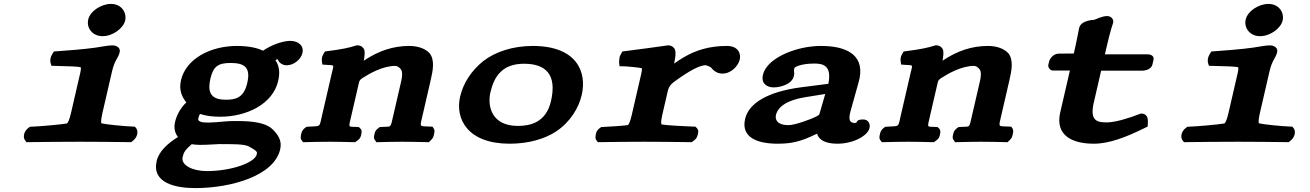

<svg xmlns="http://www.w3.org/2000/svg" viewBox="-20 -725 6700 982"><path d="M504.2 -540C558.2 -540 611.1 -581.1 620.1 -620C629.1 -659 603.3 -705 547 -705C499.8 -705 441.5 -669.7 431.2 -625C421.4 -582.6 452.5 -540 504.2 -540ZM553.2 -360.6C566.8 -419.5 584.8 -426.6 592.2 -458.5C597.1 -479.6 577.7 -493 554.4 -493C533.6 -493 501.7 -486.3 469.4 -481.5C416.5 -473.7 315.9 -465.7 272.5 -462.9L255.7 -461.9L247 -447.9C237.4 -432.5 234.6 -415.1 239.3 -400.5L243.2 -388.4L258.2 -388.1C336 -386.7 380.5 -384.4 392.3 -381.3C394.1 -378 395 -372 390.2 -351.1L342.4 -143.8C334.1 -108.2 326.1 -96.3 322.9 -93.7C295.3 -88.3 184.8 -78.6 143 -77.1L133.1 -76.8L124.8 -70.5C102.2 -53.7 94.9 -22.1 109.7 -5.3L115.5 2.2L126.3 2C167.9 1 338.9 0 391.3 0C440.2 0 597.9 1 640.1 2L650.8 2.2L660.1 -5.3C682.6 -22.2 690 -54 675.2 -70.9L669.7 -77.2L660 -77.6C614.1 -79.1 518.8 -89 498.8 -94.3C498.1 -94.9 493.9 -103.7 503.3 -144.7Z M1133.8 -215C1050.2 -215 1042.2 -262.5 1056.3 -323.6C1070.6 -385.3 1096 -403 1159.9 -403C1235.7 -403 1261.9 -375.5 1244.6 -300.6C1226.2 -220.9 1181.2 -215 1133.8 -215ZM1002.1 16C1046.5 16 1085.1 12 1101 12C1170.7 12 1228.2 11.4 1252.8 24C1297.9 49.1 1295.9 52.4 1293 65C1283.3 107 1163.4 150 1038 150C966.8 150 904.1 120.9 914.1 78C919.8 53.3 926.8 42.3 960.3 12.5C971.8 14.3 988.3 16 1002.1 16ZM1526.8 -454C1535.6 -492.1 1504.3 -516 1465.1 -516C1435.5 -516 1387.3 -503 1342 -476.4C1336.1 -472.9 1332.7 -470.8 1325.5 -465.8C1301.6 -477.2 1259.7 -490 1191.6 -490C1055.6 -490 930.8 -423.8 905.7 -314.8C893.7 -262.9 911.6 -227.8 933 -201.3C901.4 -171.4 882.8 -133.3 875.3 -100.8C868.3 -70.5 874 -45.1 890.3 -24.4C837.5 8.5 792.7 49.1 781.4 98C755.3 210.8 876.7 237 978.8 237C1160.5 237 1381.6 174.9 1413 39C1423.1 -4.6 1403.1 -35.5 1374.3 -63.6C1329.3 -107.6 1226.8 -106 1177.8 -106C1151 -106 1118.2 -103 1084.2 -99.9C1064.8 -99 1048.4 -98 1044.6 -98C1011.6 -98 990.5 -103.1 994.1 -118.7C996 -127.3 998.2 -134.5 1002.6 -142.4C1031.6 -132.4 1067 -128 1106.8 -128C1241 -128 1375.4 -192.2 1402.8 -311.2C1413.1 -355.5 1408.2 -387.9 1388.5 -418.2C1392.6 -420 1398.5 -421.8 1399.9 -422.1C1400 -422 1400.3 -421.8 1400.8 -420.9C1406 -406.5 1421.9 -391.1 1446.3 -391.1C1481.9 -391.1 1519 -420.1 1526.8 -454Z M1843.1 -470.4C1841.2 -477.2 1830.4 -493 1809.2 -493H1803.8L1798.4 -491.3C1767.8 -481.4 1728.1 -472.7 1657.9 -463.8L1641.9 -461.8L1633.9 -448.4C1624.4 -432.6 1625.4 -418.9 1626.8 -408.9L1628.7 -394.9L1644.6 -393.6C1692.8 -389.5 1688.1 -398.4 1678 -354.7L1627.6 -136.6C1612.1 -69.4 1622.5 -82.1 1556.7 -77L1547.5 -76.3L1539.7 -70.5C1523.7 -58.6 1522.1 -45.9 1520.2 -37.2C1518.3 -28.8 1514.5 -16.8 1524.6 -5.3L1530.5 2.3L1541.2 2C1582.5 1 1621.5 0 1668.3 0C1711.7 0 1737 1 1784.5 2L1796.5 2.2L1806.8 -5.3C1825 -17.4 1826.2 -30.5 1828 -39.4C1829.5 -47.3 1832.9 -58.5 1821.6 -69.3L1815.7 -74.9L1805.8 -75.7C1760.2 -79.3 1761.1 -65 1777.1 -134.2L1816.1 -303.1C1818.7 -314.3 1823.5 -318.2 1832.5 -325C1853.7 -338.6 1879 -353.2 1905.2 -364.6C1937.7 -378.8 1971 -388 2001.6 -388C2010.2 -388 2023.4 -382.3 2032.6 -366.5C2038.4 -356.2 2038 -335.7 2032.1 -310.2L1991.5 -134.3C1975.7 -65.8 1983.1 -79.5 1933.6 -75.8L1921.8 -75L1912.8 -68C1897.7 -56.3 1896.9 -45.8 1895 -37.5C1893.1 -29.2 1889 -18.7 1898.7 -7L1905.3 2.3L1919 2C1966.9 1 1992.6 0 2037.2 0C2081.7 0 2118.2 1 2161 2L2173 2.3L2182.9 -7C2197.1 -19.4 2198.1 -30.8 2200 -39.7C2201.7 -47.8 2205.3 -58 2197.3 -69.5L2192.2 -77L2181.5 -77.6C2123.3 -81 2126.1 -69.4 2141.8 -137.5L2182.8 -315.1C2194.3 -364.8 2204.4 -416.8 2178 -451.7C2156.9 -475.7 2119.1 -490 2072.5 -490C1990.8 -490 1916 -465 1840.6 -414.5C1845.2 -440.4 1846.8 -457.6 1843.1 -470.4Z M2586.5 10C2683.7 10 2765.8 -14.6 2823.5 -52C2897.5 -101.7 2940 -173.1 2955.4 -240C2981.8 -354.5 2932.8 -490 2704.3 -490C2603.7 -490 2512.9 -460.4 2450.7 -411.8C2391.1 -363.7 2349.3 -300 2333.3 -230.9C2306.8 -116.2 2372.3 10 2586.5 10ZM2798.1 -208C2772.5 -97 2690.2 -81 2628.3 -81C2495.9 -81 2471.5 -180.1 2488.3 -253C2507.7 -336.8 2551.1 -399 2660.2 -399C2771.5 -399 2829.4 -343.8 2798.1 -208Z M3432.6 -470.2C3430.8 -477.5 3418.4 -493 3398.2 -493H3395.8L3393.3 -492.6C3341.8 -485.2 3250.1 -472.7 3179.3 -463.8L3163.3 -461.8L3154.9 -446.9C3148.4 -435.3 3148.2 -427.6 3147.3 -419.8C3146.6 -413.8 3146.2 -408.7 3146.8 -403.1L3148.6 -386H3166.6C3183.7 -386 3246.3 -380 3262.8 -376.2C3262.8 -376.2 3264.7 -369.2 3259.8 -348L3210.5 -134.1C3202.1 -98 3194.2 -87.3 3191.6 -85.4C3172.1 -81.9 3100.1 -77.2 3064.7 -75.7L3055 -75.3L3046.8 -69.3C3028.8 -56 3027.7 -40.8 3026.4 -30.9C3025.5 -24.1 3023.5 -14.8 3032 -5.3L3037.8 2.2L3048.6 2C3090.3 1 3226.6 0 3271.8 0C3318.2 0 3457.3 1 3505.5 2L3517.6 2.2L3528 -5.3C3543.8 -16 3545.8 -26.8 3548.1 -34.5C3550.8 -44 3556.2 -58.1 3543.1 -70.9L3536.6 -77.3L3525.3 -77.5C3491.1 -78.3 3387.3 -84.1 3364.7 -88.3C3362.7 -89.6 3357.5 -94.8 3367.3 -137.4L3396.2 -262.5C3400.4 -280.5 3411.2 -294.3 3426.2 -305.4C3464.4 -333.5 3499.1 -356.3 3527.8 -371.2C3555.8 -385.7 3576.2 -391.5 3589 -391.6C3591.5 -391.6 3612 -383.7 3615.3 -380.7C3625.7 -369.4 3641.8 -348.6 3675 -348.6C3719.5 -348.6 3755.9 -387.5 3763.7 -421.1C3769.8 -447.8 3758.5 -490 3697.6 -490C3606.6 -490 3537.6 -467.8 3475.1 -430.8C3459 -421.3 3443.5 -410.9 3427.8 -399.8C3435.7 -437.1 3437.2 -455.5 3432.6 -470.2Z M4171.1 -142.3C4170 -138.3 4168.7 -136.5 4158.2 -130.7C4118.7 -111 4043.6 -85 4013.1 -85C3951.9 -85 3943.8 -115.7 3948.7 -137C3957.7 -176 4001.3 -212.2 4095.8 -227.4L4200.8 -244.4ZM4262.5 10C4345.3 10 4418.1 -30.9 4427.2 -70C4432.4 -92.9 4419.9 -114 4395.3 -114C4351.8 -114 4370.3 -96 4352.2 -96C4326.8 -96 4319.3 -110.8 4328.3 -149.4C4328.8 -151.9 4329.5 -154.5 4330.3 -157.1L4370.2 -299.8C4412.7 -441.2 4311.6 -484.2 4205.7 -489.3C4196.2 -489.8 4186.7 -490 4177.3 -490C4159.8 -490 4142.1 -488.8 4124.5 -486.5C4016.3 -472.7 3899.5 -417.9 3882 -342C3871.7 -297.4 3903.4 -278 3937.2 -278C3975.1 -278 4031.1 -296.3 4040 -335C4042.6 -346.2 4042.9 -352.7 4040.7 -364.2C4040.9 -365.8 4041.4 -370.9 4043.1 -378C4043.5 -379.6 4065.5 -395.5 4121 -399.2C4129.2 -399.7 4137.3 -400 4145.1 -400C4190.8 -400 4235.1 -389.2 4216.8 -296.4L4076.9 -278.5C3911.2 -256.6 3810.2 -200 3790.9 -116.6C3769.2 -22.7 3852.1 10 3956.9 10C4030.1 10 4077 -1.4 4156.2 -40.1C4157.3 -40.6 4157.7 -40.8 4158.8 -41.4C4167.6 -10.4 4200.2 10 4262.5 10Z M4803.1 -470.4C4801.2 -477.2 4790.4 -493 4769.2 -493H4763.8L4758.4 -491.3C4727.8 -481.4 4688.1 -472.7 4617.9 -463.8L4601.9 -461.8L4593.9 -448.4C4584.4 -432.6 4585.4 -418.9 4586.8 -408.9L4588.7 -394.9L4604.6 -393.6C4652.8 -389.5 4648.1 -398.4 4638 -354.7L4587.6 -136.6C4572.1 -69.4 4582.5 -82.1 4516.7 -77L4507.5 -76.3L4499.7 -70.5C4483.7 -58.6 4482.1 -45.9 4480.2 -37.2C4478.3 -28.8 4474.5 -16.8 4484.6 -5.3L4490.5 2.3L4501.2 2C4542.5 1 4581.5 0 4628.3 0C4671.7 0 4697 1 4744.5 2L4756.5 2.2L4766.8 -5.3C4785 -17.4 4786.2 -30.5 4788 -39.4C4789.5 -47.3 4792.9 -58.5 4781.6 -69.3L4775.7 -74.9L4765.8 -75.7C4720.2 -79.3 4721.1 -65 4737.1 -134.2L4776.1 -303.1C4778.7 -314.3 4783.5 -318.2 4792.5 -325C4813.7 -338.6 4839 -353.2 4865.2 -364.6C4897.7 -378.8 4931 -388 4961.6 -388C4970.2 -388 4983.4 -382.3 4992.6 -366.5C4998.4 -356.2 4998 -335.7 4992.1 -310.2L4951.5 -134.3C4935.7 -65.8 4943.1 -79.5 4893.6 -75.8L4881.8 -75L4872.8 -68C4857.7 -56.3 4856.9 -45.8 4855 -37.5C4853.1 -29.2 4849 -18.7 4858.7 -7L4865.3 2.3L4879 2C4926.9 1 4952.6 0 4997.2 0C5041.7 0 5078.2 1 5121 2L5133 2.3L5142.9 -7C5157.1 -19.4 5158.1 -30.8 5160 -39.7C5161.7 -47.8 5165.3 -58 5157.3 -69.5L5152.2 -77L5141.5 -77.6C5083.3 -81 5086.1 -69.4 5101.8 -137.5L5142.8 -315.1C5154.3 -364.8 5164.4 -416.8 5138 -451.7C5116.9 -475.7 5079.1 -490 5032.5 -490C4950.8 -490 4876 -465 4800.6 -414.5C4805.2 -440.4 4806.8 -457.6 4803.1 -470.4Z M5345.5 -409.5 5341.7 -392.9C5339.3 -382.3 5349.6 -364.3 5365.1 -364.3H5452.1L5402.7 -150.4C5375.7 -33.3 5461.9 10 5574.9 10C5653.6 10 5740.2 -23.9 5832.1 -69.1L5850 -78L5850.7 -95.8C5850.9 -103.6 5855.3 -140.4 5821.7 -143.9L5815.5 -144.5L5809.1 -142C5749.5 -119.1 5683 -99 5641.1 -99C5594.9 -99 5552 -104 5574.1 -199.6L5611.9 -363.4H5817.9C5825.4 -363.4 5867 -363.6 5874.7 -397.2L5879.8 -419.4C5884.4 -439.3 5864.1 -447 5853.2 -447H5631.2L5644.4 -504C5659.1 -567.9 5672.2 -605.4 5672.9 -607.3L5673 -607.8L5673.3 -609C5677.3 -626.2 5663 -642.8 5642.8 -642.8C5617.2 -642.8 5593.5 -629.3 5575 -623.2C5575 -623.2 5508.8 -623 5499.1 -581C5496.2 -568.2 5491.9 -538.9 5472.1 -451.1L5398.1 -451C5364.2 -451 5348.4 -421.9 5345.5 -409.5Z M6424.2 -540C6478.2 -540 6531.1 -581.1 6540.1 -620C6549.1 -659 6523.3 -705 6467 -705C6419.8 -705 6361.5 -669.7 6351.2 -625C6341.4 -582.6 6372.5 -540 6424.2 -540ZM6473.2 -360.6C6486.8 -419.5 6504.8 -426.6 6512.2 -458.5C6517.1 -479.6 6497.7 -493 6474.4 -493C6453.6 -493 6421.7 -486.3 6389.4 -481.5C6336.5 -473.7 6235.9 -465.7 6192.5 -462.9L6175.7 -461.9L6167 -447.9C6157.4 -432.5 6154.6 -415.1 6159.3 -400.5L6163.2 -388.4L6178.2 -388.1C6256 -386.7 6300.5 -384.4 6312.3 -381.3C6314.1 -378 6315 -372 6310.2 -351.1L6262.4 -143.8C6254.1 -108.2 6246.1 -96.3 6242.9 -93.7C6215.3 -88.3 6104.8 -78.6 6063 -77.1L6053.1 -76.8L6044.8 -70.5C6022.2 -53.7 6014.9 -22.1 6029.7 -5.3L6035.5 2.2L6046.3 2C6087.9 1 6258.9 0 6311.3 0C6360.2 0 6517.9 1 6560.1 2L6570.8 2.2L6580.1 -5.3C6602.6 -22.2 6610 -54 6595.2 -70.9L6589.7 -77.2L6580 -77.6C6534.1 -79.1 6438.8 -89 6418.8 -94.3C6418.1 -94.9 6413.9 -103.7 6423.3 -144.7Z"/></svg>

Font: Linux Libertine Mono O 
Style: Mono Bold Oblique
Weight: 400
Italic angle: -13°
Designer: Philipp H. Poll
Foundry: Philipp H. Poll
Version: Version 5.1.7